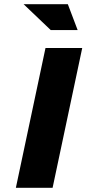

<svg xmlns="http://www.w3.org/2000/svg" viewBox="-20 -900 414 920"><path d="M198 -670 56 0H232L374 -670ZM93 -880 223 -756H352L305 -880Z"/></svg>

Font: LT Wave Black
Style: Italic
Weight: 900
Designer: Daniel Lyons
Version: Version 2.5 (Glyphs App)